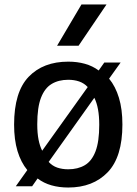

<svg xmlns="http://www.w3.org/2000/svg" viewBox="-20 -828 610 858"><path d="M467.5 -476.5Q496 -442 511.5 -391Q527 -340 527 -271.5Q527 -126.5 461.2 -58.2Q395.5 10 285 10Q244.5 10 210 0.2Q175.5 -9.5 148 -30.5L123.5 4.5H50.5L102 -68Q73.5 -102.5 58.2 -153Q43 -203.5 43 -271Q43 -417 108 -484.8Q173 -552.5 285 -552.5Q325 -552.5 359.2 -543Q393.5 -533.5 421 -513L446 -548.5H519ZM285 -471.5Q242 -471.5 211 -453Q180 -434.5 163.2 -391.2Q146.5 -348 146.5 -272.5Q146.5 -233.5 152.2 -204.2Q158 -175 168.5 -154.5L372 -439Q355.5 -456.5 333.5 -464Q311.5 -471.5 285 -471.5ZM285 -71.5Q328 -71.5 359 -89.8Q390 -108 406.8 -151.5Q423.5 -195 423.5 -270.5Q423.5 -347.5 401.5 -391L197.5 -104.5Q214 -86.5 236 -79Q258 -71.5 285 -71.5ZM235 -623.5 344 -808H456L331 -623.5Z"/></svg>

Font: Encode Sans Md
Style: Regular
Weight: 500
Designer: Multiple Designers
Foundry: Impallari Type
Version: Version 3.002; ttfautohint (v1.8.3) -l 8 -r 50 -G 200 -x 14 